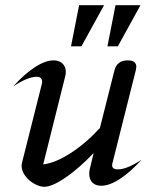

<svg xmlns="http://www.w3.org/2000/svg" viewBox="-20 -708 589 738"><path d="M63 -71Q63 -76 65 -84L141 -386Q142 -389 142 -394Q142 -403 136.5 -408Q131 -413 122 -413Q87 -413 31 -376Q72 -422 113 -449Q154 -476 186 -476Q207 -476 220 -464Q233 -452 233 -431Q233 -423 230 -412L146 -76Q194 -82 253 -120.5Q312 -159 364 -216L420 -438Q430 -476 471 -476Q504 -476 504 -451Q504 -448 502 -438L413 -84Q411 -78 411 -73Q411 -57 433 -57Q468 -57 524 -94Q483 -48 442 -21Q401 6 369 6Q347 6 335 -6.5Q323 -19 323 -40Q323 -51 325 -58L340 -120Q284 -61 232 -25.5Q180 10 150 10Q133 10 112 -1.5Q91 -13 77 -32Q63 -51 63 -71ZM284 -688H380L293 -530H253ZM424 -688H520L433 -530H393Z"/></svg>

Font: Srisakdi
Style: Bold
Weight: 700
Designer: Cadson Demak Co.,Ltd.
Foundry: Cadson Demak Co.,Ltd.
Version: Version 1.000